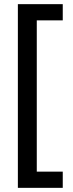

<svg xmlns="http://www.w3.org/2000/svg" viewBox="-20 -742 350 924"><path d="M282 162V84H157V-644H282V-722H66V162Z"/></svg>

Font: Noto Sans Armenian ExtraCondensed Medium
Style: Regular
Weight: 500
Width: 2
Designer: Monotype Design Team
Foundry: Monotype Imaging Inc.
Version: Version 2.008